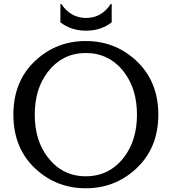

<svg xmlns="http://www.w3.org/2000/svg" viewBox="-20 -958 883 987"><path d="M290.5 -937.5H295.4Q342.8 -865.7 422.4 -865.7Q502 -865.7 549.3 -937.5H554.2V-843.3Q499.5 -800.3 422.4 -800.3Q345.2 -800.3 290.5 -843.3ZM163.6 -89.4Q48.8 -194.8 48.8 -368.7Q48.8 -542.5 163.6 -647.9Q271.5 -747.1 420.9 -747.1Q570.3 -747.1 678.2 -647.9Q793.9 -541.5 793.9 -368.7Q793.9 -195.8 678.2 -89.4Q570.3 9.8 420.9 9.8Q271.5 9.8 163.6 -89.4ZM420.9 -51.8Q542 -51.8 617.2 -149.4Q684.1 -236.3 684.1 -368.7Q684.1 -501 617.2 -587.9Q542 -685.5 420.9 -685.5Q300.8 -685.5 225.6 -587.9Q158.7 -501 158.7 -368.7Q158.7 -236.3 225.6 -149.4Q300.8 -51.8 420.9 -51.8Z"/></svg>

Font: Classica
Style: Book
Weight: 400
Designer: Wojciech Kalinowski "wmk69" (wmk69@o2.pl)
Foundry: Wojciech Kalinowski "wmk69" (wmk69@o2.pl)
Version: Version 2.1.1; 2021-05-14